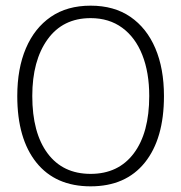

<svg xmlns="http://www.w3.org/2000/svg" viewBox="-20 -647 640 678"><path d="M300 11Q176 11 108.5 -73Q41 -157 41 -308Q41 -405 71.5 -476.5Q102 -548 159.5 -587.5Q217 -627 300 -627Q383 -627 440.5 -587.5Q498 -548 528.5 -476.5Q559 -405 559 -308Q559 -157 491.5 -73Q424 11 300 11ZM300 -33Q398 -33 452.5 -105.5Q507 -178 507 -308Q507 -391 482.5 -453Q458 -515 411.5 -549Q365 -583 300 -583Q202 -583 148 -508Q94 -433 94 -308Q94 -178 148 -105.5Q202 -33 300 -33Z"/></svg>

Font: Inconsolata Expanded Light
Style: Regular
Weight: 300
Width: 7
Monospace: yes
Designer: Raph Levien, Cyreal, Brenton Simpson
Foundry: Raph Levien, Cyreal, Google
Version: Version 3.001; ttfautohint (v1.8.2.53-6de2)